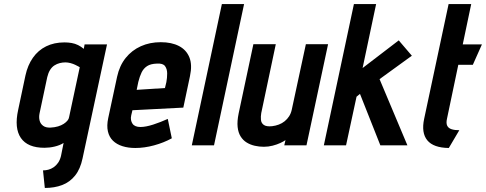

<svg xmlns="http://www.w3.org/2000/svg" viewBox="-20 -720 2407 951"><path d="M389 64 510 -500H399L395 -478Q382 -489 367 -496.5Q352 -504 335 -507Q318 -510 299 -510Q248 -510 208.5 -490.5Q169 -471 143 -434Q117 -397 106 -346L70 -176Q50 -85 83.5 -36.5Q117 12 200 12Q212 12 225 10.5Q238 9 250.5 6Q263 3 274.5 -1.5Q286 -6 295 -12L282 53Q277 73 267.5 86.5Q258 100 245.5 108.5Q233 117 219.5 120.5Q206 124 193 124L202 211Q250 211 288 196.5Q326 182 352 149.5Q378 117 389 64ZM375 -387 322 -139Q321 -131 314 -122.5Q307 -114 295.5 -106.5Q284 -99 267.5 -94Q251 -89 230 -88Q207 -87 193.5 -97Q180 -107 176 -123.5Q172 -140 176 -159L214 -338Q219 -359 228 -373.5Q237 -388 249.5 -396Q262 -404 276 -407.5Q290 -411 304 -411Q316 -411 329 -407.5Q342 -404 352.5 -399Q363 -394 369 -390.5Q375 -387 375 -387Z M630 -149 636 -174 888 -187 921 -343Q933 -399 918 -436Q903 -473 866.5 -492Q830 -511 776 -511Q722 -511 677.5 -491Q633 -471 602.5 -433Q572 -395 560 -340L516 -135Q508 -97 514.5 -69Q521 -41 539.5 -23Q558 -5 586.5 4Q615 13 650 13Q695 13 743 0Q791 -13 831 -35L811 -131Q776 -115 739 -103Q702 -91 675 -91Q662 -91 652 -95Q642 -99 636.5 -107Q631 -115 629 -125.5Q627 -136 630 -149ZM804 -313 797 -284 657 -275 665 -314Q672 -342 681.5 -361.5Q691 -381 708.5 -392.5Q726 -404 757 -405Q787 -407 797.5 -392.5Q808 -378 808 -356Q808 -334 804 -313Z M930 0H1040L1189 -700H1079Z M1394 -26 1388 0H1498L1605 -501H1495L1425 -176Q1421 -158 1412 -144Q1403 -130 1390 -119.5Q1377 -109 1361 -103Q1345 -97 1328 -95Q1300 -92 1287 -101Q1274 -110 1272.5 -126.5Q1271 -143 1274 -160L1346 -501H1235L1162 -158Q1154 -119 1157 -91Q1160 -63 1172 -44Q1184 -25 1202 -14Q1220 -3 1242 2Q1264 7 1287 7Q1309 7 1330.5 1.5Q1352 -4 1369 -12Q1386 -20 1394 -26Z M1860 -328 2020 -444 1955 -520 1776 -383 1843 -700H1733L1584 0H1694L1746 -241L1763 -255L1864 0H1998Z M2194 -132 2250 -399H2322L2367 -500H2272L2314 -700H2202L2081 -132Q2066 -62 2096.5 -25Q2127 12 2203 13L2255 -75Q2232 -75 2216.5 -80Q2201 -85 2195 -97.5Q2189 -110 2194 -132Z"/></svg>

Font: Advent Pro
Style: Italic
Weight: 400
Italic angle: -12°
Designer: VivaRado, Andreas Kalpakidis
Foundry: VivaRado, Andreas Kalpakidis
Version: Version 3.000